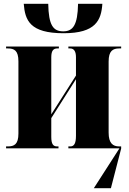

<svg xmlns="http://www.w3.org/2000/svg" viewBox="-20 -781 680 1011"><path d="M315 -606C485 -606 513 -675 519 -761H391C389 -648 364 -616 313 -616C260 -616 236 -648 234 -761H105C112 -674 137 -606 315 -606ZM12 0H288V-10H281C260 -10 250 -22 250 -61V-159L380 -364V-66C380 -27 371 -10 350 -10H340V0H609L474 210H564L618 1V0V-10H608C574 -10 552 -27 552 -83V-457C552 -513 574 -526 608 -526H618V-536H340V-526H349C370 -526 380 -510 380 -480V-383L250 -179V-479C250 -516 262 -526 283 -526H290V-536H12V-526H21C55 -526 77 -515 77 -458V-78C77 -21 55 -10 21 -10H12Z"/></svg>

Font: Noto Serif Display Condensed Black
Style: Regular
Weight: 900
Width: 3
Designer: Monotype Design Team
Foundry: Monotype Imaging Inc.
Version: Version 2.009